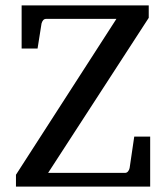

<svg xmlns="http://www.w3.org/2000/svg" viewBox="-20 -691 615 711"><path d="M39.1 0V-43.9L411.1 -621.1H150.9Q144 -621.1 139.9 -616.2Q135.7 -611.3 133.8 -604L119.1 -511.2H60.1V-670.9H530.8V-625L158.2 -50.8H442.9Q449.7 -50.8 454.1 -56.2Q458.5 -61.5 460 -68.8L477.1 -185.1H536.1V0Z"/></svg>

Font: Charis SIL Cyr
Style: Regular
Weight: 400
Foundry: SIL International
Version: Version 5.000